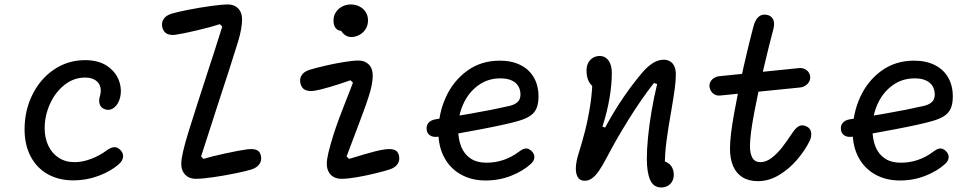

<svg xmlns="http://www.w3.org/2000/svg" viewBox="-20 -798 4380 862"><path d="M90.3 -217.7Q90.3 -301.8 125.6 -373.1Q160.8 -444.3 223 -486.2Q285.2 -528 362.3 -528Q426 -528 465.8 -498.5Q505.5 -469 517.4 -425.9Q529.3 -382.8 514.2 -345Q504 -321.5 487.2 -311.2Q470.5 -300.8 451.5 -307.2Q433.7 -313 427.8 -329.5Q422 -346 429 -368Q435.3 -390.5 430 -409Q424.7 -427.5 407.3 -438.7Q390 -449.8 362 -449.8Q311.2 -449.8 269.5 -416.8Q227.8 -383.8 204.2 -331.1Q180.5 -278.3 180.5 -222.3Q180.5 -179.2 196.6 -144.6Q212.7 -110 243.2 -90Q273.8 -70 314.7 -70Q351 -70 389.2 -84.7Q427.3 -99.3 457.7 -121.8Q476.5 -135.8 491.3 -137.2Q506.2 -138.7 520.3 -124.8Q529 -116.2 531.6 -105.2Q534.2 -94.3 529.9 -83.1Q525.7 -71.8 514.3 -61.5Q478.2 -29.3 423.3 -8.8Q368.5 11.8 309.8 11.8Q244 11.8 194.5 -15.9Q145 -43.7 117.7 -95.6Q90.3 -147.5 90.3 -217.7Z M793.8 -63.2Q793.8 -82.5 802.4 -119.8Q811 -157 826.5 -206.8Q850.5 -283.5 866.8 -333.8Q883.2 -384.2 908.2 -462Q931.8 -534.5 945.2 -575.8Q958.5 -617 977.8 -678.7L967 -689.5Q932.3 -677.8 868 -662.5Q803.7 -647.2 767.2 -641.8Q744.2 -639.2 729.5 -646.5Q714.8 -653.8 709.3 -673.3Q703.5 -694.5 713.9 -711.5Q724.3 -728.5 750.3 -736.5Q773.5 -743.8 824.2 -753.8Q875 -763.8 926 -770.9Q977 -778 1003 -778Q1021.7 -778 1036.1 -770.2Q1050.5 -762.3 1058.7 -747.1Q1066.8 -731.8 1066.8 -710.5Q1066.8 -692.7 1062.6 -667.7Q1058.3 -642.7 1049 -611.7Q1023.5 -529.5 1006.3 -476.7Q989.2 -423.8 959.5 -333.5Q935.8 -259.5 915.3 -196.4Q894.8 -133.3 882.7 -95.5L893.3 -84.7Q928.3 -95.3 989.8 -108.8Q1051.3 -122.3 1088 -127.3Q1114.8 -131 1130.7 -125.2Q1146.5 -119.5 1151 -100.3Q1156.2 -78.5 1145.2 -62Q1134.3 -45.5 1110 -37.5Q1088 -30.3 1038.3 -20.1Q988.7 -9.8 937.9 -2.5Q887.2 4.8 859.5 4.8Q840.7 4.8 825.8 -2.9Q810.8 -10.7 802.3 -26Q793.8 -41.3 793.8 -63.2Z M1447.2 -63.2Q1447.2 -82 1454.7 -113.5Q1462.2 -145 1476.8 -192Q1486.5 -222.7 1499.8 -259Q1513.2 -295.3 1526.8 -329.8Q1537.2 -356 1547.2 -381.6Q1557.2 -407.2 1564.5 -426.8L1553.7 -437.7Q1504.8 -420.7 1460.9 -407.5Q1417 -394.3 1387.2 -390Q1364.2 -387.3 1349.5 -394.7Q1334.8 -402 1329.3 -421.5Q1323.5 -442.7 1333.9 -459.7Q1344.3 -476.7 1370.3 -484.7Q1394.8 -492.3 1437.3 -502.3Q1479.8 -512.3 1522.1 -519.2Q1564.3 -526.2 1589.7 -526.2Q1618.2 -526.2 1635.8 -508.4Q1653.5 -490.7 1653.5 -458.7Q1653.5 -441.7 1649 -416.7Q1644.5 -391.7 1634.3 -361.7Q1625.3 -333.7 1611.7 -296.7Q1598 -259.7 1584.3 -223.5Q1554 -144.8 1536 -95.5L1546.7 -84.7Q1561.8 -88.8 1577.9 -93.7Q1594 -98.5 1610.8 -103.8Q1637 -111.7 1663.2 -118.3Q1689.3 -125 1708 -127.3Q1734.8 -131 1750.7 -125.2Q1766.5 -119.5 1771 -100.3Q1776.2 -78.5 1765.2 -62Q1754.3 -45.5 1730 -37.5Q1706.5 -29.8 1665.2 -19.7Q1623.8 -9.5 1581.8 -2.3Q1539.8 4.8 1512.8 4.8Q1494 4.8 1479.1 -2.9Q1464.2 -10.7 1455.7 -26Q1447.2 -41.3 1447.2 -63.2ZM1505.8 -708 1528.2 -661.3Q1505.5 -655.2 1491.4 -667.2Q1477.3 -679.3 1477.3 -706Q1477.3 -727 1488.1 -743.4Q1498.8 -759.8 1516.7 -768.9Q1534.5 -778 1554.8 -778Q1575.7 -778 1593.5 -769.1Q1611.3 -760.2 1621.8 -743.9Q1632.2 -727.7 1632.2 -706.3Q1632.2 -684 1621.2 -667Q1610.2 -650 1592.9 -640.9Q1575.7 -631.8 1557.2 -631.8Q1541.2 -631.8 1527.6 -641.7Q1514 -651.5 1507.8 -669Q1501.7 -686.5 1505.8 -708Z M1948.2 -204.8Q1948.2 -287.5 1981.5 -361.2Q2014.8 -434.8 2077.4 -480.2Q2140 -525.7 2224 -525.7Q2277.7 -525.7 2316.9 -505.9Q2356.2 -486.2 2376.9 -449.9Q2397.7 -413.7 2397.7 -365Q2397.7 -332.3 2388.7 -311.7Q2379.7 -291 2359.8 -277.6Q2339.8 -264.2 2304.8 -254.3Q2255.3 -239.8 2133.3 -216.6Q2011.3 -193.3 1948.2 -184.3Q1924.7 -180.8 1910.7 -190.1Q1896.7 -199.3 1895.3 -217.7Q1893.8 -235.3 1904.4 -247.3Q1915 -259.3 1937.3 -262.7Q1974.3 -268.2 2009.8 -273.9Q2045.2 -279.7 2087.2 -286.8Q2144.2 -296.7 2186.1 -305.1Q2228 -313.5 2266.5 -322.3Q2286.2 -327 2297.2 -334.8Q2308.3 -342.7 2312.5 -352.1Q2316.7 -361.5 2316.7 -373.3Q2316.7 -394.5 2307.2 -410.8Q2297.8 -427 2277.7 -436.6Q2257.5 -446.2 2226.7 -446.2Q2169.7 -446.2 2126.4 -414.3Q2083.2 -382.5 2059.9 -330.8Q2036.7 -279 2036.7 -221.5Q2036.7 -174.7 2050.3 -140.2Q2064 -105.8 2092.4 -86.7Q2120.8 -67.5 2164.3 -67.5Q2204.7 -67.5 2241.3 -80.2Q2278 -92.8 2308.3 -115.8Q2320.2 -124.8 2328.8 -128.6Q2337.5 -132.3 2346.6 -131Q2355.7 -129.7 2365.5 -120.7Q2379.8 -107.7 2379.1 -91.8Q2378.3 -75.8 2363.5 -62.3Q2329.5 -30.8 2275.6 -9.2Q2221.7 12.3 2160.7 12.3Q2097.7 12.3 2049.6 -14.5Q2001.5 -41.3 1974.8 -90.6Q1948.2 -139.8 1948.2 -204.8Z M2884 -85.7Q2884 -127.2 2889.3 -181.8Q2894.7 -236.3 2905.1 -298.1Q2915.5 -359.8 2930.3 -420.8L2915.7 -425.2Q2860.2 -354.7 2802.5 -262Q2744.8 -169.3 2704.2 -90.8L2702.5 -88Q2683.2 -51.5 2668.9 -30.8Q2654.7 -10 2639 1.8Q2623.3 13.5 2605.2 13.5Q2582.7 13.5 2573.2 -3.8Q2563.8 -21.2 2565.5 -48.3Q2567.2 -75.5 2577.2 -107.5Q2593.7 -159.5 2606.2 -208.5Q2622 -271.5 2631.1 -333.6Q2640.2 -395.7 2640.2 -459.2L2666.3 -402.5Q2650.7 -402.5 2638.7 -412.6Q2626.7 -422.7 2619.9 -440.5Q2613.2 -458.3 2613.2 -481.2Q2613.2 -501.5 2621.2 -516.4Q2629.3 -531.3 2642.9 -539Q2656.5 -546.7 2672.3 -546.7Q2688.5 -546.7 2700.8 -537.8Q2713 -529 2719.9 -511.6Q2726.8 -494.2 2726.8 -469Q2726.8 -417.7 2716.2 -355.9Q2705.5 -294.2 2684.8 -229.5L2696.8 -225.3Q2737.3 -300.2 2780.9 -363.6Q2824.5 -427 2865.7 -474.5Q2888.8 -501.3 2912.4 -515.6Q2936 -529.8 2959.7 -529.8Q2975.7 -529.8 2987.9 -522.8Q3000.2 -515.8 3007.2 -501.1Q3014.2 -486.3 3014.2 -463.3Q3014.2 -434.3 3009.3 -399.2Q3004.5 -364 2994.2 -303.2Q2980 -224.3 2972.2 -164.2Q2964.5 -104.2 2964.5 -44.5L2948.2 -74.8Q2966.3 -74.8 2979.2 -66.2Q2992 -57.7 2998.5 -43.8Q3005 -30 3005 -14Q3005 3.3 2997.7 16.4Q2990.3 29.5 2977.5 36.6Q2964.7 43.7 2948.8 43.7Q2913.8 43.7 2898.9 9.6Q2884 -24.5 2884 -85.7Z M3257.3 -131.3Q3257.3 -186 3276.1 -290.3Q3294.8 -394.7 3319.5 -502.5Q3344.2 -610.3 3362.7 -679.3Q3370.5 -708.7 3385.6 -722.3Q3400.7 -736 3423.7 -731.2Q3435.7 -728.7 3443.9 -720.9Q3452.2 -713.2 3454.6 -698.9Q3457 -684.7 3451.3 -664.3Q3434.5 -601.7 3410.1 -498.6Q3385.7 -395.5 3366.3 -293.2Q3347 -191 3347 -142.2Q3347 -109.3 3357.8 -89.7Q3368.7 -70 3394.3 -70Q3419.5 -70 3444.6 -89.3Q3469.7 -108.7 3490.6 -135.4Q3511.5 -162.2 3538 -202L3539.5 -204Q3554.3 -226.2 3568.6 -232.5Q3582.8 -238.8 3600.3 -230.8Q3618.5 -222.3 3621.6 -203.7Q3624.7 -185 3614.7 -164.5Q3593.7 -122.3 3558.7 -81.2Q3523.7 -40 3477.9 -12.3Q3432.2 15.3 3383 15.3Q3341.5 15.3 3313.3 -2.3Q3285.2 -20 3271.2 -52.8Q3257.3 -85.7 3257.3 -131.3ZM3165.3 -409.3Q3164.3 -420.8 3169.8 -431Q3175.3 -441.2 3185.5 -447.8Q3195.7 -454.3 3207.5 -455.7L3566.7 -492.2Q3580.2 -493.5 3591.2 -488.9Q3602.2 -484.3 3609.1 -475.2Q3616 -466.2 3617.3 -454.3Q3618.7 -442.3 3612.8 -431.5Q3606.8 -420.7 3595.7 -413.5Q3584.5 -406.3 3570.2 -405L3213.7 -369.2Q3200.8 -367.8 3190.3 -372.9Q3179.8 -378 3173.2 -387.7Q3166.7 -397.3 3165.3 -409.3Z M3808.2 -204.8Q3808.2 -287.5 3841.5 -361.2Q3874.8 -434.8 3937.4 -480.2Q4000 -525.7 4084 -525.7Q4137.7 -525.7 4176.9 -505.9Q4216.2 -486.2 4236.9 -449.9Q4257.7 -413.7 4257.7 -365Q4257.7 -332.3 4248.7 -311.7Q4239.7 -291 4219.8 -277.6Q4199.8 -264.2 4164.8 -254.3Q4115.3 -239.8 3993.3 -216.6Q3871.3 -193.3 3808.2 -184.3Q3784.7 -180.8 3770.7 -190.1Q3756.7 -199.3 3755.3 -217.7Q3753.8 -235.3 3764.4 -247.3Q3775 -259.3 3797.3 -262.7Q3834.3 -268.2 3869.8 -273.9Q3905.2 -279.7 3947.2 -286.8Q4004.2 -296.7 4046.1 -305.1Q4088 -313.5 4126.5 -322.3Q4146.2 -327 4157.2 -334.8Q4168.3 -342.7 4172.5 -352.1Q4176.7 -361.5 4176.7 -373.3Q4176.7 -394.5 4167.2 -410.8Q4157.8 -427 4137.7 -436.6Q4117.5 -446.2 4086.7 -446.2Q4029.7 -446.2 3986.4 -414.3Q3943.2 -382.5 3919.9 -330.8Q3896.7 -279 3896.7 -221.5Q3896.7 -174.7 3910.3 -140.2Q3924 -105.8 3952.4 -86.7Q3980.8 -67.5 4024.3 -67.5Q4064.7 -67.5 4101.3 -80.2Q4138 -92.8 4168.3 -115.8Q4180.2 -124.8 4188.8 -128.6Q4197.5 -132.3 4206.6 -131Q4215.7 -129.7 4225.5 -120.7Q4239.8 -107.7 4239.1 -91.8Q4238.3 -75.8 4223.5 -62.3Q4189.5 -30.8 4135.6 -9.2Q4081.7 12.3 4020.7 12.3Q3957.7 12.3 3909.6 -14.5Q3861.5 -41.3 3834.8 -90.6Q3808.2 -139.8 3808.2 -204.8Z"/></svg>

Font: Monaspace Radon Var
Style: Regular
Weight: 400
Designer: Riley Cran and the Lettermatic Team
Version: Version 1.000 (Monaspace Radon Var)